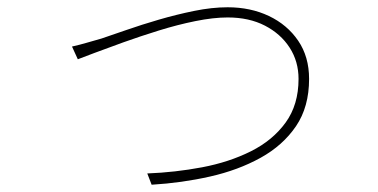

<svg xmlns="http://www.w3.org/2000/svg" viewBox="-20 -503 1040 528"><path d="M178 -375Q200 -380 217 -385Q234 -390 259 -397Q286 -406 327.5 -420.5Q369 -435 417 -449Q465 -463 514 -473Q563 -483 606 -483Q669 -483 719.5 -459Q770 -435 800 -391Q830 -347 830 -286Q830 -209 794 -156Q758 -103 696.5 -69Q635 -35 557.5 -17.5Q480 0 397 5L385 -26Q462 -29 536 -43Q610 -57 670 -87Q730 -117 765.5 -166Q801 -215 801 -286Q801 -334 776.5 -372Q752 -410 708.5 -432.5Q665 -455 606 -455Q567 -455 517.5 -445Q468 -435 416.5 -419Q365 -403 319 -386.5Q273 -370 240 -357.5Q207 -345 194 -340Z"/></svg>

Font: Noto Sans JP
Style: Regular
Weight: 100
Designer: Ryoko NISHIZUKA 西塚涼子 (kana, bopomofo & ideographs); Paul D. Hunt (Latin, Greek & Cyrillic); Sandoll Communications 산돌커뮤니
Foundry: Adobe
Version: Version 2.004;hotconv 1.0.118;makeotfexe 2.5.65603